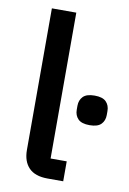

<svg xmlns="http://www.w3.org/2000/svg" viewBox="-84 -792 566 844"><g transform="rotate(10 198.5 -370.0)"><path d="M189 0Q133 0 105.5 -28.5Q78 -57 78 -108V-740H187V-89H259V0ZM330 -263Q294 -263 278.5 -279Q263 -295 263 -320V-338Q263 -363 278.5 -379Q294 -395 330 -395Q366 -395 381.5 -379Q397 -363 397 -338V-320Q397 -295 381.5 -279Q366 -263 330 -263Z"/></g></svg>

Font: IBM Plex Sans Hebrew Medm
Style: Regular
Weight: 500
Designer: Mike Abbink, Paul van der Laan, Pieter van Rosmalen, Yanek Iontef
Foundry: Bold Monday
Version: Version 1.3